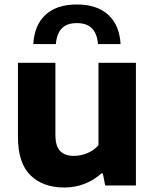

<svg xmlns="http://www.w3.org/2000/svg" viewBox="-20 -827 690 856"><path d="M60 -217V-547H227V-226.5Q227 -175.5 248 -153.8Q269 -132 309.5 -132Q339.5 -132 369.2 -144.2Q399 -156.5 419 -179.5V-547H586V0H449L438.5 -53.5H431.5Q398 -23 355.8 -7Q313.5 9 267.5 9Q171 9 115.5 -45.8Q60 -100.5 60 -217ZM322.5 -807Q412.5 -807 462.8 -760.8Q513 -714.5 517.5 -630.5H417Q413 -677 390 -700.5Q367 -724 322.5 -724Q278 -724 255.5 -700.5Q233 -677 229 -630.5H128.5Q133 -715 182.8 -761Q232.5 -807 322.5 -807Z"/></svg>

Font: Encode Sans Semi Expanded
Style: Bold
Weight: 700
Width: 6
Designer: Multiple Designers
Foundry: Impallari Type
Version: Version 2.000